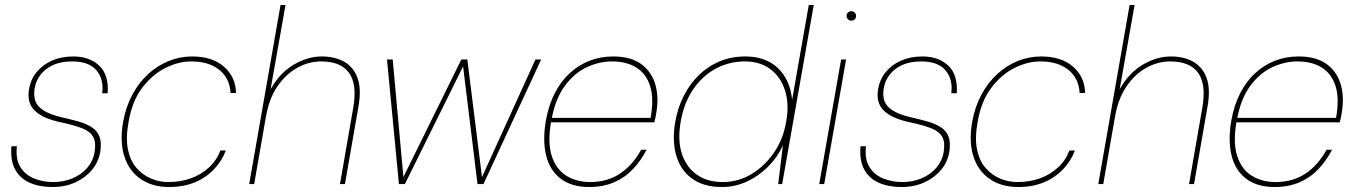

<svg xmlns="http://www.w3.org/2000/svg" viewBox="-20 -740 5447 772"><path d="M190 12Q139 12 100 -5Q61 -22 41 -58.5Q21 -95 26 -152H48Q42 -101 61.5 -69Q81 -37 117 -22.5Q153 -8 194 -8Q236 -8 271.5 -23Q307 -38 330.5 -65Q354 -92 360 -126Q367 -167 355 -189Q343 -211 312 -223.5Q281 -236 230 -247Q191 -255 163.5 -267Q136 -279 119.5 -295.5Q103 -312 97.5 -333.5Q92 -355 97 -383Q104 -422 128 -451Q152 -480 189.5 -496.5Q227 -513 275 -513Q340 -513 379 -476Q418 -439 413 -365H391Q398 -422 367.5 -457.5Q337 -493 271 -493Q206 -493 166.5 -462.5Q127 -432 119 -383Q115 -358 121.5 -336Q128 -314 153.5 -297Q179 -280 230 -268Q266 -260 297 -251Q328 -242 349.5 -228Q371 -214 380 -190.5Q389 -167 383 -129Q376 -88 349.5 -56.5Q323 -25 282.5 -6.5Q242 12 190 12Z M660 12Q593 12 546 -20Q499 -52 480 -111Q461 -170 475 -250Q486 -311 512.5 -360Q539 -409 576.5 -443Q614 -477 659 -495Q704 -513 752 -513Q834 -513 881 -471.5Q928 -430 929 -366H907Q904 -425 862 -459Q820 -493 749 -493Q697 -493 644.5 -466.5Q592 -440 551.5 -386.5Q511 -333 497 -250Q485 -185 494.5 -139Q504 -93 529 -64.5Q554 -36 587.5 -22Q621 -8 657 -8Q706 -8 747.5 -23Q789 -38 820 -66.5Q851 -95 866 -135H888Q873 -94 841 -60Q809 -26 763.5 -7Q718 12 660 12Z M982 0 1108 -720H1128L1068 -381Q1105 -447 1161 -480Q1217 -513 1274 -513Q1326 -513 1363.5 -492Q1401 -471 1417.5 -426.5Q1434 -382 1421 -310L1367 0H1347L1400 -305Q1417 -401 1383.5 -447Q1350 -493 1272 -493Q1220 -493 1173.5 -466.5Q1127 -440 1094 -390.5Q1061 -341 1049 -269L1002 0Z M1584 0 1536 -501H1559L1602 -28L1835 -501H1859L1918 -28L2133 -501H2156L1924 0H1900L1842 -473L1608 0Z M2349 12Q2279 12 2235 -21Q2191 -54 2176 -114.5Q2161 -175 2175 -256Q2186 -317 2210.5 -365Q2235 -413 2271 -446Q2307 -479 2351 -496Q2395 -513 2445 -513Q2518 -513 2560 -481Q2602 -449 2616 -396.5Q2630 -344 2618 -282Q2617 -273 2615 -265.5Q2613 -258 2611 -248H2185L2188 -266H2596Q2610 -344 2594 -394Q2578 -444 2538.5 -468.5Q2499 -493 2441 -493Q2389 -493 2339 -469.5Q2289 -446 2251 -394.5Q2213 -343 2198 -261L2196 -252Q2181 -167 2198.5 -113Q2216 -59 2257 -33.5Q2298 -8 2353 -8Q2422 -8 2473 -42Q2524 -76 2558 -138H2580Q2557 -94 2525 -60Q2493 -26 2449 -7Q2405 12 2349 12Z M2883 12Q2809 12 2762.5 -22Q2716 -56 2699 -115Q2682 -174 2695 -250Q2705 -307 2729.5 -355Q2754 -403 2790.5 -438.5Q2827 -474 2874 -493.5Q2921 -513 2977 -513Q3059 -513 3108 -466Q3157 -419 3165 -339L3232 -720H3252L3125 0H3109L3128 -155Q3105 -106 3067 -68.5Q3029 -31 2982 -9.5Q2935 12 2883 12ZM2886 -8Q2948 -8 3001.5 -40Q3055 -72 3092.5 -127Q3130 -182 3141 -251Q3154 -321 3136.5 -376Q3119 -431 3077.5 -462Q3036 -493 2975 -493Q2912 -493 2858 -464Q2804 -435 2767 -380.5Q2730 -326 2717 -251Q2704 -177 2721.5 -122.5Q2739 -68 2781.5 -38Q2824 -8 2886 -8Z M3274 0 3362 -501H3382L3294 0ZM3403 -657Q3396 -657 3390 -662Q3384 -667 3384 -676Q3384 -685 3390 -690Q3396 -695 3403 -695Q3410 -695 3416 -690Q3422 -685 3422 -676Q3422 -667 3416.5 -662Q3411 -657 3403 -657Z M3604 12Q3553 12 3514 -5Q3475 -22 3455 -58.5Q3435 -95 3440 -152H3462Q3456 -101 3475.5 -69Q3495 -37 3531 -22.5Q3567 -8 3608 -8Q3650 -8 3685.5 -23Q3721 -38 3744.5 -65Q3768 -92 3774 -126Q3781 -167 3769 -189Q3757 -211 3726 -223.5Q3695 -236 3644 -247Q3605 -255 3577.5 -267Q3550 -279 3533.5 -295.5Q3517 -312 3511.5 -333.5Q3506 -355 3511 -383Q3518 -422 3542 -451Q3566 -480 3603.5 -496.5Q3641 -513 3689 -513Q3754 -513 3793 -476Q3832 -439 3827 -365H3805Q3812 -422 3781.5 -457.5Q3751 -493 3685 -493Q3620 -493 3580.5 -462.5Q3541 -432 3533 -383Q3529 -358 3535.5 -336Q3542 -314 3567.5 -297Q3593 -280 3644 -268Q3680 -260 3711 -251Q3742 -242 3763.5 -228Q3785 -214 3794 -190.5Q3803 -167 3797 -129Q3790 -88 3763.5 -56.5Q3737 -25 3696.5 -6.5Q3656 12 3604 12Z M4074 12Q4007 12 3960 -20Q3913 -52 3894 -111Q3875 -170 3889 -250Q3900 -311 3926.5 -360Q3953 -409 3990.5 -443Q4028 -477 4073 -495Q4118 -513 4166 -513Q4248 -513 4295 -471.5Q4342 -430 4343 -366H4321Q4318 -425 4276 -459Q4234 -493 4163 -493Q4111 -493 4058.5 -466.5Q4006 -440 3965.5 -386.5Q3925 -333 3911 -250Q3899 -185 3908.5 -139Q3918 -93 3943 -64.5Q3968 -36 4001.5 -22Q4035 -8 4071 -8Q4120 -8 4161.5 -23Q4203 -38 4234 -66.5Q4265 -95 4280 -135H4302Q4287 -94 4255 -60Q4223 -26 4177.5 -7Q4132 12 4074 12Z M4396 0 4522 -720H4542L4482 -381Q4519 -447 4575 -480Q4631 -513 4688 -513Q4740 -513 4777.5 -492Q4815 -471 4831.5 -426.5Q4848 -382 4835 -310L4781 0H4761L4814 -305Q4831 -401 4797.5 -447Q4764 -493 4686 -493Q4634 -493 4587.5 -466.5Q4541 -440 4508 -390.5Q4475 -341 4463 -269L4416 0Z M5105 12Q5035 12 4991 -21Q4947 -54 4932 -114.5Q4917 -175 4931 -256Q4942 -317 4966.5 -365Q4991 -413 5027 -446Q5063 -479 5107 -496Q5151 -513 5201 -513Q5274 -513 5316 -481Q5358 -449 5372 -396.5Q5386 -344 5374 -282Q5373 -273 5371 -265.5Q5369 -258 5367 -248H4941L4944 -266H5352Q5366 -344 5350 -394Q5334 -444 5294.5 -468.5Q5255 -493 5197 -493Q5145 -493 5095 -469.5Q5045 -446 5007 -394.5Q4969 -343 4954 -261L4952 -252Q4937 -167 4954.5 -113Q4972 -59 5013 -33.5Q5054 -8 5109 -8Q5178 -8 5229 -42Q5280 -76 5314 -138H5336Q5313 -94 5281 -60Q5249 -26 5205 -7Q5161 12 5105 12Z"/></svg>

Font: DM Sans 17pt Thin
Style: Italic
Weight: 250
Italic angle: -10°
Version: Version 4.004;gftools[0.9.30]